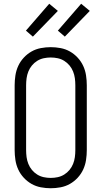

<svg xmlns="http://www.w3.org/2000/svg" viewBox="-20 -994 540 1022"><path d="M250 8Q224 8 197.5 3Q171 -2 148 -15Q125 -28 106.5 -48Q88 -68 77 -92Q66 -116 62 -142.5Q58 -169 58 -195V-540Q58 -566 62 -592.5Q66 -619 77 -643Q88 -667 106.5 -687Q125 -707 148 -720Q171 -733 197.5 -738Q224 -743 250 -743Q276 -743 302.5 -738Q329 -733 352 -720Q375 -707 393.5 -687Q412 -667 423 -643Q434 -619 438 -592.5Q442 -566 442 -540V-195Q442 -169 438 -142.5Q434 -116 423 -92Q412 -68 393.5 -48Q375 -28 352 -15Q329 -2 302.5 3Q276 8 250 8ZM250 -47Q269 -47 287.5 -51Q306 -55 322 -65Q338 -75 350 -89.5Q362 -104 369 -121.5Q376 -139 378.5 -157.5Q381 -176 381 -195V-540Q381 -559 378.5 -577.5Q376 -596 369 -613.5Q362 -631 350 -645.5Q338 -660 322 -670Q306 -680 287.5 -684Q269 -688 250 -688Q231 -688 212.5 -684Q194 -680 178 -670Q162 -660 150 -645.5Q138 -631 131 -613.5Q124 -596 121.5 -577.5Q119 -559 119 -540V-195Q119 -176 121.5 -157.5Q124 -139 131 -121.5Q138 -104 150 -89.5Q162 -75 178 -65Q194 -55 212.5 -51Q231 -47 250 -47ZM325 -799 288 -831 412 -974 458 -936ZM155 -799 118 -831 242 -974 288 -936Z"/></svg>

Font: Iosevka Fixed Light
Style: Regular
Weight: 300
Monospace: yes
Designer: Belleve Invis
Foundry: Belleve Invis
Version: Version 32.3.0